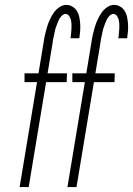

<svg xmlns="http://www.w3.org/2000/svg" viewBox="-20 -763 542 783"><path d="M60 0 131 -428H80V-464H137L158 -591Q160 -606 163.5 -621.5Q167 -637 171.5 -652Q176 -667 182.5 -681.5Q189 -696 198 -709.5Q207 -723 221 -733Q235 -743 250 -743Q264 -743 275.5 -736Q287 -729 294 -717.5Q301 -706 303.5 -693Q306 -680 307 -666Q308 -652 307 -638Q306 -624 304 -610L303 -607H267L268 -609Q269 -618 270 -627.5Q271 -637 271.5 -646.5Q272 -656 271.5 -665Q271 -674 269 -682.5Q267 -691 261.5 -698.5Q256 -706 247 -706Q239 -706 232 -699Q225 -692 221 -684Q217 -676 214 -668Q211 -660 208 -651.5Q205 -643 203.5 -635Q202 -627 200 -618.5Q198 -610 196.5 -602Q195 -594 194 -585L174 -464H253L252 -428H168L97 0ZM255 0 326 -428H275V-464H332L353 -591Q355 -606 358.5 -621.5Q362 -637 366.5 -652Q371 -667 377.5 -681.5Q384 -696 393 -709.5Q402 -723 416 -733Q430 -743 445 -743Q459 -743 470.5 -736Q482 -729 489 -717.5Q496 -706 498.5 -693Q501 -680 502 -666Q503 -652 502 -638Q501 -624 499 -610L498 -607H462L463 -609Q464 -618 465 -627.5Q466 -637 466.5 -646.5Q467 -656 466.5 -665Q466 -674 464 -682.5Q462 -691 456.5 -698.5Q451 -706 442 -706Q434 -706 427 -699Q420 -692 416 -684Q412 -676 409 -668Q406 -660 403 -651.5Q400 -643 398.5 -635Q397 -627 395 -618.5Q393 -610 391.5 -602Q390 -594 389 -585L369 -464H448L447 -428H363L292 0Z"/></svg>

Font: Iosevka Term Curly XLt Obl
Style: Regular
Weight: 200
Italic angle: -9°
Designer: Belleve Invis
Foundry: Belleve Invis
Version: Version 32.3.0